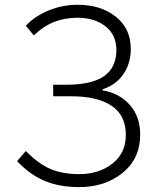

<svg xmlns="http://www.w3.org/2000/svg" viewBox="-20 -762 648 795"><path d="M308.6 12.7Q226.6 12.7 165.5 -12.7Q104.5 -38.1 50.8 -94.7L86.9 -136.7Q138.7 -84 188.5 -62.5Q238.3 -41 308.6 -41Q389.6 -41 445.3 -84.5Q501 -127.9 501 -204.1Q501 -284.2 442.4 -323.7Q383.8 -363.3 275.4 -363.3H200.2V-411.1H252.9Q361.3 -411.1 411.6 -447.3Q461.9 -483.4 461.9 -554.7Q461.9 -617.2 417 -652.8Q372.1 -688.5 300.8 -688.5Q193.4 -688.5 120.1 -615.2L86.9 -655.3Q123 -694.3 180.2 -718.3Q237.3 -742.2 301.8 -742.2Q397.5 -742.2 459.5 -692.9Q521.5 -643.6 521.5 -559.6Q521.5 -499 490.7 -454.6Q460 -410.2 405.3 -392.6V-387.7Q474.6 -376 517.6 -327.6Q560.5 -279.3 560.5 -204.1Q560.5 -105.5 487.8 -46.4Q415 12.7 308.6 12.7Z"/></svg>

Font: Gen Shin Gothic Light
Style: Regular
Weight: 200
Designer: [Source Han Sans]
Ryoko NISHIZUKA  (kana & ideographs); Paul D. Hunt (Latin, Greek & Cyrillic); Wenlong ZHANG  (bopomofo
Version: Version 1.002.20150607